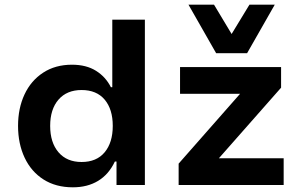

<svg xmlns="http://www.w3.org/2000/svg" viewBox="-20 -789 1278 819"><path d="M291 10Q218 10 165.5 -23.5Q113 -57 85 -116.5Q57 -176 57 -252Q57 -327 84.5 -386Q112 -445 164 -479Q216 -513 287 -513Q348 -513 389.5 -487Q431 -461 453 -417H459V-705H598V0H477V-100H470Q444 -45 398.5 -17.5Q353 10 291 10ZM328 -98Q392 -98 426.5 -139.5Q461 -181 461 -252Q461 -323 426.5 -364Q392 -405 328 -405Q265 -405 229.5 -364Q194 -323 194 -252Q194 -181 229.5 -139.5Q265 -98 328 -98ZM742 0V-91L1042 -432L1047 -389H748V-503H1179V-415L875 -70L871 -114H1190V0ZM902 -562 784 -769H893L968 -644L1044 -769H1152L1034 -562Z"/></svg>

Font: Nunito Sans 6pt
Style: Bold
Weight: 700
Version: Version 3.101;gftools[0.9.27]